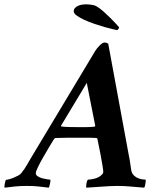

<svg xmlns="http://www.w3.org/2000/svg" viewBox="-83 -858 725 885"><path d="M317 -476 198 -278Q198 -277 198 -277Q200 -275 200 -275Q214 -273 237 -272.5Q260 -272 277 -272Q299 -272 314.5 -272Q330 -272 352 -274Q353 -274 355 -276Q355 -277 356 -278ZM357 -625Q363 -635 376.5 -648.5Q390 -662 398 -662Q404 -662 409.5 -660Q415 -658 416 -656L510 -146Q515 -123 517 -106.5Q519 -90 522 -73Q525 -58 534.5 -49Q544 -40 555 -36Q566 -32 575.5 -31Q585 -30 588 -30Q589 -27 588.5 -21.5Q588 -16 587 -10Q586 -4 584.5 1Q583 6 581 7Q553 5 521 2Q489 -1 458 -1Q442 -1 422.5 0Q403 1 383.5 2.5Q364 4 346 5Q328 6 315 7Q314 6 314 0Q314 -6 315.5 -13Q317 -20 319 -25Q321 -30 323 -30Q335 -30 352.5 -34.5Q370 -39 381 -48Q386 -52 389.5 -56Q393 -60 393 -66Q393 -73 389 -97.5Q385 -122 380 -148Q374 -180 366 -218Q365 -219 365 -220Q363 -222 361 -222Q348 -223 335.5 -223Q323 -223 312 -223H272Q243 -223 221 -223Q199 -223 174 -222Q169 -222 166 -217Q156 -201 147 -186Q139 -172 130.5 -158Q122 -144 116 -133Q110 -123 104 -111.5Q98 -100 93 -90Q88 -80 85 -72Q82 -64 82 -60Q82 -51 91.5 -45Q101 -39 112.5 -36Q124 -33 134.5 -31.5Q145 -30 148 -30Q150 -29 149.5 -23.5Q149 -18 147.5 -11.5Q146 -5 144.5 0.5Q143 6 141 7Q117 4 94.5 1.5Q72 -1 41 -1Q9 -1 -13.5 1.5Q-36 4 -61 7Q-63 6 -62.5 0.5Q-62 -5 -61 -11Q-60 -17 -58.5 -22Q-57 -27 -56 -29Q-52 -29 -42 -31.5Q-32 -34 -21 -38.5Q-10 -43 0.5 -48.5Q11 -54 15 -60Q32 -81 40 -96Q48 -111 61 -132ZM457 -719Q453 -720 437 -723.5Q421 -727 398.5 -733.5Q376 -740 351 -748.5Q326 -757 305.5 -766.5Q285 -776 271 -786Q257 -796 257 -806Q257 -815 262.5 -821Q268 -827 276.5 -831Q285 -835 295 -836.5Q305 -838 314 -838Q325 -838 339 -836Q353 -834 360 -830Q376 -821 393.5 -805.5Q411 -790 426.5 -774.5Q442 -759 453 -747Q464 -735 466 -732Q466 -729 463 -725Q460 -721 457 -719Z"/></svg>

Font: Vermiglione
Style: Bold Italic
Weight: 700
Italic angle: -11°
Version: Version 1.000